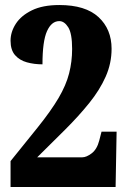

<svg xmlns="http://www.w3.org/2000/svg" viewBox="-20 -744 506 764"><path d="M22 0V-103L130 -237Q183 -303 213 -354Q243 -405 255 -452Q267 -499 267 -549Q267 -611 251.5 -635.5Q236 -660 216 -660Q185 -660 167 -620Q149 -580 149 -488Q116 -488 87 -496Q58 -504 40 -524.5Q22 -545 22 -582Q22 -617 43 -649.5Q64 -682 107 -703Q150 -724 216 -724Q320 -724 372 -676Q424 -628 424 -550Q424 -492 400.5 -439Q377 -386 335.5 -334.5Q294 -283 240 -229L128 -118H307Q324 -118 345 -134Q366 -150 375 -185L384 -220H444L440 0Z"/></svg>

Font: Noto Serif Tamil ExtraCondensed Black
Style: Regular
Weight: 900
Width: 2
Designer: Indian Type Foundry, Tom Grace, and the Monotype Design Team
Foundry: Monotype Imaging Inc.
Version: Version 2.004; ttfautohint (v1.8.4.7-5d5b)